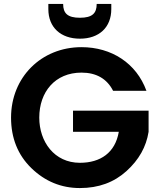

<svg xmlns="http://www.w3.org/2000/svg" viewBox="-20 -947 809 973"><path d="M544 -927H470C470 -880 448 -857 385 -857C322 -857 300 -880 300 -927H225V-901C225 -808 288 -751 385 -751C482 -751 544 -808 544 -901ZM393 -708C189 -708 36 -555 36 -351C36 -248 70 -162 139 -95C208 -28 290 6 385 6C480 6 558 -23 621 -80C684 -137 721 -203 733 -279V-386H350V-279H582C564 -173 489 -122 385 -122C255 -122 179 -229 179 -351C179 -481 259 -579 393 -579C468 -579 522 -548 553 -487H722C671 -627 545 -708 393 -708Z"/></svg>

Font: Matrixport Bold
Style: Regular
Weight: 600
Designer: Ninad Kale (Devanagari), Jonny Pinhorn (Latin)
Foundry: Indian Type Foundry
Version: Version 2.000;PS 1.0;hotconv 1.0.79;makeotf.lib2.5.61930; tt